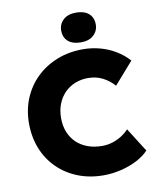

<svg xmlns="http://www.w3.org/2000/svg" viewBox="-99 -1003 894 1090"><g transform="rotate(-10 348.0 -458.5)"><path d="M410 10Q329.7 10 262.3 -16.7Q195 -43.3 145.7 -91.8Q96.3 -140.3 69.5 -207Q42.7 -273.7 42.7 -353.3Q42.7 -431.7 70.5 -497.8Q98.3 -564 148.7 -612.7Q199 -661.3 267.3 -688.3Q335.7 -715.3 417 -715.3Q466.7 -715.3 514.5 -702.5Q562.3 -689.7 603.8 -664.8Q645.3 -640 677 -604.3L567 -478.7Q538.7 -510.7 501.3 -530Q464 -549.3 415.7 -549.3Q376.7 -549.3 342.2 -535.5Q307.7 -521.7 282.2 -496Q256.7 -470.3 242 -433.8Q227.3 -397.3 227.3 -351.3Q227.3 -307 241.8 -270.8Q256.3 -234.7 283 -209Q309.7 -183.3 347.2 -169.5Q384.7 -155.7 430.7 -155.7Q461.7 -155.7 490.3 -164.7Q519 -173.7 543 -189Q567 -204.3 585.3 -224L672 -86.7Q647 -59 605.2 -37Q563.3 -15 512.5 -2.5Q461.7 10 410 10ZM414 -755.7Q366.3 -755.7 340.3 -778.3Q314.3 -801 314.3 -841.3Q314.3 -877.7 340.7 -902.3Q367 -927 414 -927Q461.7 -927 487.7 -904.3Q513.7 -881.7 513.7 -841.3Q513.7 -805 487.3 -780.3Q461 -755.7 414 -755.7Z"/></g></svg>

Font: Lexend Medium
Style: Regular
Weight: 500
Designer: Bonnie Shaver-Troup, Thomas Jockin
Foundry: Lexend
Version: Version 1.005